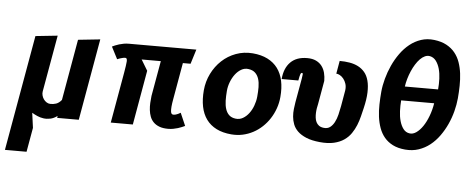

<svg xmlns="http://www.w3.org/2000/svg" viewBox="-60 -914 3203 1318"><g transform="rotate(5 1541.5 -255.0)"><path d="M352 -13.5Q327.5 4.5 303 9.5Q278.5 14.5 256 11.2Q233.5 8 213.2 -1Q193 -10 176.5 -20L190.5 83L161 250H12L152.5 -546.5L304.5 -562.5L235.5 -172.5Q233 -159 236.8 -144.8Q240.5 -130.5 248.5 -119Q256.5 -107.5 268.2 -99.8Q280 -92 293.5 -91.5Q314.5 -90.5 334.5 -97.2Q354.5 -104 372 -125.5L446 -546.5L598 -562.5L499 0H350Z M1177 -450 1133 -200Q1127 -167 1125.2 -145.8Q1123.5 -124.5 1125 -112.5Q1126.5 -100.5 1131 -96Q1135.5 -91.5 1142.5 -91.5Q1151 -91.5 1159.8 -94Q1168.5 -96.5 1175.5 -100Q1184 -104 1192 -109L1230 -21.5Q1221 -17.5 1209 -12.2Q1197 -7 1182.5 -2.5Q1168 2 1151 5.2Q1134 8.5 1115 8.5Q1079 8.5 1054.2 -1Q1029.5 -10.5 1013.8 -26.5Q998 -42.5 990 -63.8Q982 -85 979.2 -109Q976.5 -133 977.8 -158Q979 -183 982 -206.5L1025 -450H893L937.5 -376L871.5 0H719.5L781 -349Q790.5 -403 792.2 -427.2Q794 -451.5 780 -451.5Q771 -451.5 761.5 -449Q752 -446.5 743.5 -444Q734 -441 725 -437L682 -520.5Q691 -525 703 -530Q715 -535 729.5 -539.5Q744 -544 761 -547Q778 -550 796.5 -550H1261L1230 -450Z M1550 8.5Q1490.5 3.5 1447.5 -18.2Q1404.5 -40 1378 -76.5Q1351.5 -113 1341.2 -163.5Q1331 -214 1336.5 -276.5Q1342 -338 1368.5 -391.5Q1395 -445 1436.8 -484Q1478.5 -523 1533.2 -543.2Q1588 -563.5 1649.5 -558.5Q1709 -553.5 1752 -531.8Q1795 -510 1821.8 -473.8Q1848.5 -437.5 1859 -387.8Q1869.5 -338 1864 -276.5Q1860.5 -235.5 1847 -197.2Q1833.5 -159 1812.2 -126.2Q1791 -93.5 1762.8 -67Q1734.5 -40.5 1700.8 -22.5Q1667 -4.5 1629 3.8Q1591 12 1550 8.5ZM1705.5 -264Q1709 -299 1708.8 -330.8Q1708.5 -362.5 1700.8 -387.2Q1693 -412 1676 -428.2Q1659 -444.5 1628.5 -448.5Q1603 -452 1579.8 -438.8Q1556.5 -425.5 1538.5 -401.8Q1520.5 -378 1508.8 -347.5Q1497 -317 1494.5 -285.5Q1491.5 -250 1492.2 -218.2Q1493 -186.5 1500.8 -161.8Q1508.5 -137 1525.2 -121Q1542 -105 1570.5 -101.5Q1598 -98 1621.2 -111.5Q1644.5 -125 1662.2 -148.5Q1680 -172 1691.2 -202.5Q1702.5 -233 1705.5 -264Z M2126 -250.5Q2123 -238 2120.2 -222Q2117.5 -206 2116.8 -189.2Q2116 -172.5 2118 -156Q2120 -139.5 2126.5 -126Q2133 -112.5 2145.2 -103.2Q2157.5 -94 2177.5 -91.5Q2204 -88 2222 -101.2Q2240 -114.5 2252.2 -137.8Q2264.5 -161 2271.8 -190.8Q2279 -220.5 2284.5 -250.5L2303.5 -360Q2307 -385.5 2300.5 -405.8Q2294 -426 2282.5 -440.2Q2271 -454.5 2257.2 -462Q2243.5 -469.5 2232.5 -469.5L2248 -558.5Q2284.5 -558.5 2317 -553Q2349.5 -547.5 2375.8 -534Q2402 -520.5 2421 -498Q2440 -475.5 2449.2 -441Q2458.5 -406.5 2457 -359.2Q2455.5 -312 2440.5 -249.5Q2434 -223 2426.5 -192.2Q2419 -161.5 2406.8 -131Q2394.5 -100.5 2375.5 -72.8Q2356.5 -45 2327.5 -25Q2298.5 -5 2257.5 4.5Q2216.5 14 2160 8.5Q2103.5 3 2066.5 -12.5Q2029.5 -28 2007.2 -49.5Q1985 -71 1975 -97Q1965 -123 1962.8 -149.8Q1960.5 -176.5 1963.5 -202.5Q1966.5 -228.5 1970 -249.5L1999 -412.5Q2002.5 -431.5 2003.2 -442.8Q2004 -454 1997.5 -454Q1994.5 -454 1991.8 -451.8Q1989 -449.5 1986.8 -443.5Q1984.5 -437.5 1982.2 -427Q1980 -416.5 1977 -400H1862Q1868.5 -475.5 1909.8 -517Q1951 -558.5 2024.5 -558.5Q2060.5 -558.5 2085.2 -546.8Q2110 -535 2125.5 -514.8Q2141 -494.5 2147.8 -468Q2154.5 -441.5 2154.5 -412.5Z M2748 8.5Q2698 4 2663 -13.8Q2628 -31.5 2604.8 -59.2Q2581.5 -87 2568.5 -123Q2555.5 -159 2550.2 -199.8Q2545 -240.5 2546 -284.8Q2547 -329 2551 -373Q2555 -416.5 2567.8 -463.5Q2580.5 -510.5 2601 -555.5Q2621.5 -600.5 2649.8 -640Q2678 -679.5 2713.5 -708Q2749 -736.5 2791.5 -750.5Q2834 -764.5 2883 -758.5Q2932.5 -752.5 2967.5 -733.5Q3002.5 -714.5 3025.5 -686.2Q3048.5 -658 3061.2 -621.8Q3074 -585.5 3079 -544.8Q3084 -504 3083.2 -460.2Q3082.5 -416.5 3078.5 -373Q3074.5 -329.5 3062.5 -283.2Q3050.5 -237 3030.5 -193.2Q3010.5 -149.5 2982.8 -110.8Q2955 -72 2919.8 -44Q2884.5 -16 2841.5 -1.5Q2798.5 13 2748 8.5ZM2938 -422.5Q2941.5 -459 2940 -496.5Q2938.5 -534 2929.8 -565Q2921 -596 2904.8 -617.8Q2888.5 -639.5 2863 -645Q2845.5 -648.5 2828.2 -640.8Q2811 -633 2795 -616.8Q2779 -600.5 2765 -578Q2751 -555.5 2739.8 -529.5Q2728.5 -503.5 2720.5 -475.8Q2712.5 -448 2709 -422.5ZM2692 -325.5Q2689 -289 2690.5 -251.5Q2692 -214 2700.8 -183Q2709.5 -152 2725.8 -130.5Q2742 -109 2768 -105Q2791.5 -101 2815.2 -117.5Q2839 -134 2859.8 -164.5Q2880.5 -195 2896.2 -236.8Q2912 -278.5 2919.5 -325.5Z"/></g></svg>

Font: B612
Style: Bold Italic
Weight: 700
Italic angle: -10°
Designer: Nicolas Chauveau, Thomas Paillot, Jonathan Favre-Lamarine, Jean-Luc Vinot
Foundry: AIRBUS
Version: Version 1.008